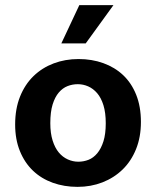

<svg xmlns="http://www.w3.org/2000/svg" viewBox="-20 -717 608 748"><path d="M529 -242Q529 -183 510 -136Q491 -89 457.5 -56.5Q424 -24 379 -6.5Q334 11 282 11Q230 11 185.5 -5Q141 -21 108.5 -52Q76 -83 57.5 -128.5Q39 -174 39 -232Q39 -293 58 -340.5Q77 -388 110.5 -420.5Q144 -453 189 -470Q234 -487 286 -487Q338 -487 382.5 -471Q427 -455 459.5 -424.5Q492 -394 510.5 -348Q529 -302 529 -242ZM392 -237Q392 -278 383 -307Q374 -336 358.5 -354Q343 -372 323.5 -380.5Q304 -389 283 -389Q262 -389 243 -381.5Q224 -374 209 -356.5Q194 -339 185 -310Q176 -281 176 -237Q176 -198 185 -169.5Q194 -141 209 -123Q224 -105 244 -96Q264 -87 285 -87Q306 -87 325 -94.5Q344 -102 359 -120Q374 -138 383 -166.5Q392 -195 392 -237ZM314 -548H219L289 -697H422Z"/></svg>

Font: Mukta Vaani
Style: Bold
Weight: 700
Designer: Noopur Datye, Girish Dalvi, Yashodeep Gholap, Pallavi Karambelkar
Foundry: Ek Type
Version: Version 2.538;PS 1.000;hotconv 16.6.51;makeotf.lib2.5.65220;